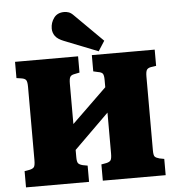

<svg xmlns="http://www.w3.org/2000/svg" viewBox="-62 -1013 985 1071"><g transform="rotate(-5 431.0 -478.0)"><path d="M40 0V-91L69 -96Q87 -100 93.5 -109Q100 -118 100 -148V-558Q100 -586 93.5 -595.5Q87 -605 67 -608L40 -612V-703H393V-612L364 -606Q346 -603 340 -592.5Q334 -582 334 -555V-329L529 -518V-559Q529 -585 522.5 -594Q516 -603 496 -606L470 -612V-703H822V-612L794 -608Q776 -605 769.5 -595Q763 -585 763 -557V-144Q763 -116 770 -108.5Q777 -101 796 -96L822 -91V0H470V-91L498 -96Q516 -100 522.5 -109Q529 -118 529 -148V-376L334 -184V-144Q334 -118 340.5 -109.5Q347 -101 366 -96L393 -91V0ZM510 -721 323 -795Q287 -809 273.5 -828Q260 -847 260 -870Q260 -903 279.5 -929.5Q299 -956 337 -956Q350 -956 363 -951.5Q376 -947 392 -930L546 -777Z"/></g></svg>

Font: Literata 18pt Black
Style: Regular
Weight: 900
Designer: Latin by Veronika Burian and Jose Scaglione. Greek by Irene Vlachou. Cyrillic by Vera Evstafieva.
Foundry: TypeTogether
Version: Version 3.103;gftools[0.9.29]